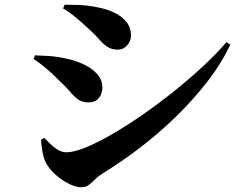

<svg xmlns="http://www.w3.org/2000/svg" viewBox="-20 -762 1040 812"><path d="M324 30Q302 30 274 16.5Q246 3 220.5 -18.5Q195 -40 179 -65Q166 -86 160 -118Q154 -150 154 -172L167 -179Q177 -169 191.5 -154.5Q206 -140 223.5 -129Q241 -118 261 -118Q293 -118 343 -138.5Q393 -159 455 -195Q517 -231 584 -277.5Q651 -324 716.5 -376.5Q782 -429 839 -482Q896 -535 938 -584L954 -573Q918 -496 859.5 -420Q801 -344 727.5 -272Q654 -200 573 -138Q492 -76 410 -26Q393 -15 380.5 -2Q368 11 355 20.5Q342 30 324 30ZM353 -329Q327 -329 309 -342.5Q291 -356 274.5 -376Q258 -396 235 -417Q199 -453 171.5 -476Q144 -499 122 -512L128 -528Q156 -527 188 -525Q220 -523 261 -514Q299 -506 333.5 -490Q368 -474 390.5 -449.5Q413 -425 413 -391Q413 -378 407.5 -363.5Q402 -349 389.5 -339Q377 -329 353 -329ZM479 -552Q453 -552 435 -563.5Q417 -575 399.5 -595.5Q382 -616 355 -640Q325 -668 299 -689.5Q273 -711 247 -726L253 -742Q276 -742 312.5 -741Q349 -740 398 -730Q433 -723 463.5 -708.5Q494 -694 514 -670Q534 -646 534 -611Q534 -589 518 -570.5Q502 -552 479 -552Z"/></svg>

Font: Noto Serif HK ExtraLight ExtraBold
Style: Regular
Weight: 800
Version: Version 2.003-H1;hotconv 1.1.1;makeotfexe 2.6.0